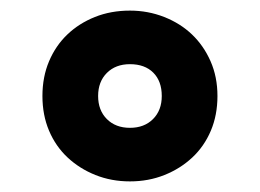

<svg xmlns="http://www.w3.org/2000/svg" viewBox="-20 -727 490 362"><path d="M225 -385Q190 -385 160 -397Q130 -409 107.5 -430Q85 -451 72.5 -480.5Q60 -510 60 -546Q60 -582 72.5 -611.5Q85 -641 107 -662Q129 -683 159 -695Q189 -707 225 -707Q259 -707 289.5 -695Q320 -683 342 -662Q364 -641 377 -611.5Q390 -582 390 -546Q390 -510 377.5 -480.5Q365 -451 342.5 -430Q320 -409 290 -397Q260 -385 225 -385ZM225 -486Q252 -486 268.5 -502.5Q285 -519 285 -546Q285 -574 269 -590Q253 -606 225 -606Q198 -606 181.5 -589.5Q165 -573 165 -546Q165 -519 181.5 -502.5Q198 -486 225 -486Z"/></svg>

Font: Tilda Sans Extra Bold
Style: Regular
Weight: 800
Designer: ParaType Ltd
Foundry: ParaType Ltd
Version: Version 1.009